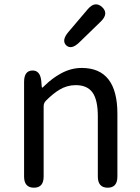

<svg xmlns="http://www.w3.org/2000/svg" viewBox="-20 -873 651 893"><path d="M138 0Q92 0 92 -52V-492Q92 -543 129 -545Q167 -547 172 -496L174 -471Q175 -465 176.5 -465Q178 -465 189 -476Q223 -509 261 -530Q309 -557 360 -557Q526 -557 526 -344V-52Q526 0 481 0Q435 0 435 -52V-332Q435 -408 410.5 -442.5Q386 -477 332 -477Q292 -477 257 -456Q228 -439 194 -405Q183 -394 183 -379V-52Q183 0 138 0ZM349 -676Q312 -640 288 -662Q265 -685 298 -724L388 -830Q422 -870 455 -840Q487 -810 449 -773Z"/></svg>

Font: Resource Han Rounded HK
Style: Regular
Weight: 400
Designer: Cyano Hao (round all glyphs); Ryoko NISHIZUKA  (kana, bopomofo & ideographs); Paul D. Hunt (Latin, Greek & Cyrillic); Sa
Foundry: Cyano Hao
Version: 0.990